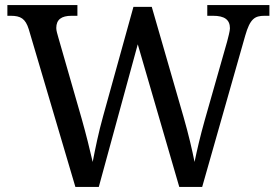

<svg xmlns="http://www.w3.org/2000/svg" viewBox="-20 -734 1087 754"><path d="M93 -619 276 0H368L521 -560L684 0H774L943 -594C962 -660 980 -672 1019 -672H1038V-714H794V-672H817C861 -672 883 -657 883 -623C883 -612 876 -587 872 -571L784 -262C766 -198 754 -146 744 -98C735 -144 720 -208 701 -274L576 -707H504L385 -278C367 -214 354 -150 344 -98C333 -146 318 -207 301 -267L209 -587C205 -602 201 -613 201 -624C201 -657 221 -672 261 -672H284V-714H9V-672H22C61 -672 80 -661 93 -619Z"/></svg>

Font: Noto Fangsong KSS Vertical
Style: Regular
Weight: 400
Designer: LIU Zhao, ZHANG Congyu, Kushim JIANG
Foundry: Guyu Beijing Co. Ltd.
Version: Version 1.000;November 16, 2022;FontCreator 11.5.0.2427 64-b